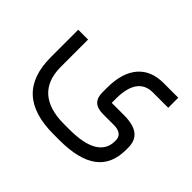

<svg xmlns="http://www.w3.org/2000/svg" viewBox="-126 -544 956 956"><g transform="rotate(45 352.0 -66.0)"><path d="M361.8 -100.1C361.8 -51.3 387.7 -26.9 439.9 -26.9H517.1C555.7 -26.9 578.1 -10.7 578.1 20V25.9C578.1 106 507.3 145.5 378.4 145.5H337.4C198.7 145.5 125.5 81.1 125.5 -43.9V-236.8H56.2V-43.9C56.2 132.3 148.4 218.3 337.4 218.3H378.4C560.5 218.3 647.5 152.3 647.5 17.1V2.9C647.5 -64.9 606.4 -97.2 517.1 -97.2H431.6V-135.3C433.6 -229 469.7 -278.8 539.6 -278.8H647.9L647.5 -349.6H542C430.2 -349.6 361.8 -275.9 361.8 -135.3Z"/></g></svg>

Font: Shabnam Light
Style: Regular
Weight: 300
Foundry: DejaVu fonts team - Redesigned by Saber Rastikerdar - Based on Vazir font
Version: Version 5.0.1